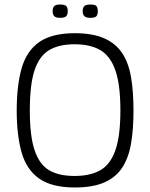

<svg xmlns="http://www.w3.org/2000/svg" viewBox="-20 -823 665 850"><path d="M54 -334Q54 -445 76 -521.5Q98 -598 154 -637Q210 -676 311 -676Q390 -676 441 -653.5Q492 -631 520.5 -588.5Q549 -546 560 -482Q571 -418 571 -334Q571 -250 560 -186.5Q549 -123 520.5 -80Q492 -37 441 -15Q390 7 311 7Q210 7 154 -32Q98 -71 76 -147Q54 -223 54 -334ZM112 -334Q112 -220 133.5 -157Q155 -94 198 -69Q241 -44 310 -44Q379 -44 423.5 -69Q468 -94 490.5 -157Q513 -220 513 -334Q513 -449 490.5 -512.5Q468 -576 423.5 -601.5Q379 -627 310 -627Q241 -627 197.5 -601Q154 -575 133 -512Q112 -449 112 -334ZM280 -773Q280 -759 273.5 -751.5Q267 -744 246 -744Q227 -744 220 -751.5Q213 -759 213 -773Q213 -789 220 -796Q227 -803 246 -803Q267 -803 273.5 -796Q280 -789 280 -773ZM413 -773Q413 -759 407 -751.5Q401 -744 380 -744Q361 -744 353.5 -751.5Q346 -759 346 -773Q346 -789 353.5 -796Q361 -803 380 -803Q401 -803 407 -796Q413 -789 413 -773Z"/></svg>

Font: Glory Light
Style: Regular
Weight: 300
Version: Version 1.011